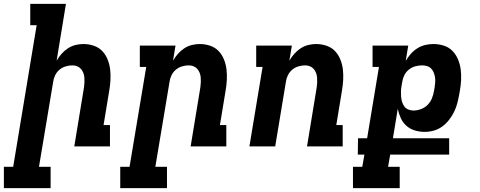

<svg xmlns="http://www.w3.org/2000/svg" viewBox="-57 -755 2477 990"><path d="M204 215H-37V105H11L132 -625H99V-735H283L235 -442Q246 -461 260.5 -477.5Q275 -494 293.5 -506Q312 -518 332.5 -523Q353 -528 373 -528Q401 -528 427 -519Q453 -510 470.5 -491.5Q488 -473 498 -448Q508 -423 511 -396.5Q514 -370 512.5 -342Q511 -314 506 -286L477 -110H510V0H326L376 -304Q378 -317 378.5 -330Q379 -343 378 -355.5Q377 -368 372.5 -379.5Q368 -391 360 -400Q352 -409 340.5 -413.5Q329 -418 316 -418Q299 -418 281 -412.5Q263 -407 249 -395Q235 -383 227 -366Q219 -349 217 -332L144 105H204Z M804 215H563V105H611L697 -410H664V-520H848L835 -442Q846 -461 860.5 -477.5Q875 -494 893.5 -506Q912 -518 932.5 -523Q953 -528 973 -528Q1001 -528 1027 -519Q1053 -510 1070.5 -491.5Q1088 -473 1098 -448Q1108 -423 1111 -396.5Q1114 -370 1112.5 -342Q1111 -314 1106 -286L1077 -110H1110V0H926L976 -304Q978 -317 978.5 -330Q979 -343 978 -355.5Q977 -368 972.5 -379.5Q968 -391 960 -400Q952 -409 940.5 -413.5Q929 -418 916 -418Q899 -418 881 -412.5Q863 -407 849 -395Q835 -383 827 -366Q819 -349 817 -332L744 105H804Z M1229 0 1297 -410H1264V-520H1448L1435 -442Q1446 -461 1460.5 -477.5Q1475 -494 1493.5 -506Q1512 -518 1532.5 -523Q1553 -528 1573 -528Q1601 -528 1627 -519Q1653 -510 1670.5 -491.5Q1688 -473 1698 -448Q1708 -423 1711 -396.5Q1714 -370 1712.5 -342Q1711 -314 1706 -286L1677 -110H1710V0H1526L1576 -304Q1578 -317 1578.5 -330Q1579 -343 1578 -355.5Q1577 -368 1572.5 -379.5Q1568 -391 1560 -400Q1552 -409 1540.5 -413.5Q1529 -418 1516 -418Q1499 -418 1481 -412.5Q1463 -407 1449 -395Q1435 -383 1427 -366Q1419 -349 1417 -332L1362 0Z M2004 215H1763V105H1811L1822 42H1788L1789 -42H1836L1897 -410H1864V-520H2048L2035 -441Q2046 -460 2061 -477Q2076 -494 2095 -506Q2114 -518 2135.5 -523Q2157 -528 2177 -528Q2206 -528 2232 -519.5Q2258 -511 2276 -492.5Q2294 -474 2304.5 -449Q2315 -424 2318.5 -397Q2322 -370 2320.5 -342Q2319 -314 2314 -286L2311 -269Q2307 -246 2301 -223Q2295 -200 2284.5 -178.5Q2274 -157 2258.5 -137Q2243 -117 2223 -102.5Q2203 -88 2179.5 -81.5Q2156 -75 2133 -75Q2106 -75 2081.5 -82.5Q2057 -90 2038.5 -106.5Q2020 -123 2009.5 -146Q1999 -169 1994 -194L1969 -42H2259V42H1955L1944 105H2004ZM2075 -185Q2094 -185 2114 -192.5Q2134 -200 2148.5 -215Q2163 -230 2170.5 -249Q2178 -268 2181 -287L2184 -304Q2186 -317 2187 -330.5Q2188 -344 2186 -356.5Q2184 -369 2179.5 -380.5Q2175 -392 2166.5 -401Q2158 -410 2145.5 -414Q2133 -418 2120 -418Q2102 -418 2084 -413Q2066 -408 2051 -396Q2036 -384 2027.5 -366.5Q2019 -349 2017 -332L2014 -315Q2011 -300 2010.5 -286Q2010 -272 2011 -258Q2012 -244 2016 -230.5Q2020 -217 2027.5 -206.5Q2035 -196 2048 -190.5Q2061 -185 2075 -185Z"/></svg>

Font: Iosevka HT Extrabold Extended
Style: Italic
Weight: 800
Width: 7
Italic angle: -9°
Monospace: yes
Designer: Belleve Invis
Foundry: Belleve Invis
Version: Version 32.3.0; ttfautohint (v1.8.4)